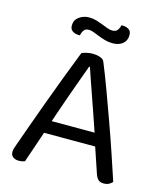

<svg xmlns="http://www.w3.org/2000/svg" viewBox="-118 -878 827 973"><g transform="rotate(15 296.0 -391.0)"><path d="M428 -162H160Q153 -142 145 -118.5Q137 -95 129.5 -72.5Q122 -50 115 -30.5Q108 -11 104 2Q90 8 71 8Q55 8 42.5 -0.5Q30 -9 30 -28Q30 -37 33 -46.5Q36 -56 40 -67Q55 -109 78.5 -175Q102 -241 129.5 -315.5Q157 -390 185.5 -465.5Q214 -541 238 -601Q246 -605 262 -609Q278 -613 295 -613Q315 -613 333.5 -607Q352 -601 357 -587Q381 -529 408.5 -454.5Q436 -380 464 -302Q492 -224 517.5 -148.5Q543 -73 563 -12Q555 -3 544 2.5Q533 8 519 8Q500 8 490 -0.5Q480 -9 473 -29ZM294 -545Q283 -515 269 -476.5Q255 -438 240 -396Q225 -354 210 -311Q195 -268 182 -229H407Q392 -274 376 -319.5Q360 -365 345.5 -407Q331 -449 318.5 -484.5Q306 -520 298 -545ZM230 -786Q251 -786 269 -780.5Q287 -775 302.5 -769Q318 -763 332 -757.5Q346 -752 359 -752Q377 -752 385.5 -762.5Q394 -773 398 -790H404Q422 -790 436 -781.5Q450 -773 450 -752Q450 -723 430 -706.5Q410 -690 377 -690Q356 -690 337 -695.5Q318 -701 301.5 -707.5Q285 -714 271 -719.5Q257 -725 245 -725Q227 -725 219 -714Q211 -703 207 -686H201Q183 -686 169 -695Q155 -704 155 -724Q155 -753 178 -769.5Q201 -786 230 -786Z"/></g></svg>

Font: Baloo Da 2
Style: Regular
Weight: 400
Designer: Noopur Datye, Sulekha Rajkumar and Ek Type
Foundry: Ek Type
Version: Version 1.640;hotconv 1.0.111;makeotfexe 2.5.65597; ttfautoh